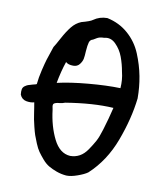

<svg xmlns="http://www.w3.org/2000/svg" viewBox="-83 -807 752 883"><g transform="rotate(10 292.5 -366.0)"><path d="M286 7Q262 5 240 -3Q218 -11 202 -20.5Q186 -30 171 -47.5Q156 -65 146.5 -78.5Q137 -92 127.5 -115Q118 -138 113.5 -151Q109 -164 103 -188.5Q97 -213 95.5 -221.5Q94 -230 90.5 -252Q87 -274 87 -275Q85 -283 83 -299Q66 -294 45.5 -298Q25 -302 16 -323Q14 -338 16 -348Q18 -358 26.5 -364Q35 -370 41 -372Q47 -374 61 -378Q79 -382 80 -384Q83 -415 91.5 -450.5Q100 -486 105 -502Q110 -518 126 -565Q133 -575 151.5 -609.5Q170 -644 188.5 -667Q207 -690 232 -700Q273 -711 283 -719Q311 -739 347 -739Q404 -727 445.5 -690.5Q487 -654 508 -603Q529 -552 538.5 -502Q548 -452 548 -399Q537 -303 498 -198.5Q459 -94 384 -25Q369 -14 338 -3Q307 8 286 7ZM456 -507Q450 -542 438 -574.5Q426 -607 402 -631Q378 -655 348 -647Q342 -647 337 -646.5Q332 -646 328.5 -645Q325 -644 321 -642.5Q317 -641 315 -639.5Q313 -638 307.5 -635Q302 -632 299 -630Q286 -627 282 -613.5Q278 -600 276 -572Q275 -549 272.5 -536Q270 -523 259.5 -509.5Q249 -496 230 -496Q206 -496 195 -507Q179 -460 169 -405Q229 -419 313.5 -426.5Q398 -434 462 -432Q465 -472 456 -507ZM172 -280Q181 -204 210 -146Q239 -88 288 -85Q312 -85 332 -96Q352 -107 368 -130.5Q384 -154 395 -174Q406 -194 417 -230.5Q428 -267 432.5 -284Q437 -301 446 -337Q351 -343 223 -322Q214 -318 199 -316Q193 -316 190 -315Q173 -312 170 -305.5Q167 -299 172 -280Z"/></g></svg>

Font: Excalifont
Style: Regular
Weight: 400
Designer: Your Own Font Foundry (Virgil); Ján Filípek / DizajnDesign (Excalifont, modifications)
Foundry: Your Own Font Foundry (Virgil); Ján Filípek / DizajnDesign (Excalifont, modifications)
Version: Version 1.000;Glyphs 3.2 (3227)